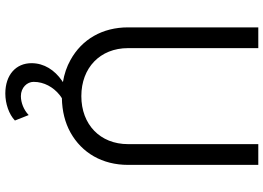

<svg xmlns="http://www.w3.org/2000/svg" viewBox="-158 -628 1015 740"><g transform="rotate(90 350.0 -257.5)"><path d="M340 230C379 230 420 216 444 193L423 140C403 159 375 170 350 170C317 170 295 146 295 121C295 80 316 45 344 22C349 18 353 15 358 12C408 11 452 0 490 -21C569 -65 615 -144 615 -243V-745H535V-243C535 -135 459 -63 350 -63C241 -63 165 -135 165 -243V-745H85V-243C85 -144 131 -65 211 -21C236 -7 265 3 296 8C294 9 292 11 290 12C250 40 223 80 223 129C223 189 268 230 340 230Z"/></g></svg>

Font: Plus Jakarta Sans
Style: Regular
Weight: 400
Designer: Gumpita Rahayu
Foundry: Tokotype
Version: Version 2.071;gftools[0.9.30]